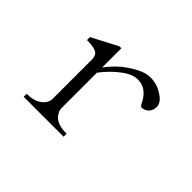

<svg xmlns="http://www.w3.org/2000/svg" viewBox="-87 -659 760 760"><g transform="rotate(45 293.0 -278.5)"><path d="M164.6 -401.4Q148.9 -410.2 110.8 -410.2V-426.8L219.2 -483.4H230V-376Q265.1 -421.9 300.3 -445.3Q355 -483.4 391.1 -483.4Q431.2 -484.4 464.4 -460.9Q492.7 -442.4 493.7 -418.9Q493.7 -398.4 481 -385.7Q469.2 -374 451.7 -374Q445.8 -375 439 -390.6Q411.6 -442.4 364.7 -442.4Q334.5 -443.4 296.4 -414.1Q262.2 -388.7 230 -346.7V-150.4Q230 -126 251.5 -107.4Q273.9 -90.8 315.9 -90.8V-74.2H92.3V-90.8Q132.3 -90.8 155.8 -108.4Q179.2 -126 179.2 -150.4V-374Q177.2 -394.5 164.6 -401.4Z"/></g></svg>

Font: BabelStone Tangut Wenhai
Style: Regular
Weight: 400
Designer: Andrew West
Foundry: BabelStone
Version: Version 1.002 May 21, 2016